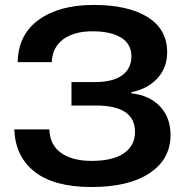

<svg xmlns="http://www.w3.org/2000/svg" viewBox="-20 -750 745 779"><path d="M351.1 8.8Q200.2 8.8 121.1 -52.7Q42 -114.3 38.1 -225.1H180.2Q182.1 -162.1 227.8 -129.6Q273.4 -97.2 352.1 -97.2Q438 -97.2 482.9 -128.4Q527.8 -159.7 527.8 -214.8Q527.8 -321.8 370.1 -321.8H270V-417H363.8Q439 -417 476.1 -444.8Q513.2 -472.7 513.2 -521Q513.2 -571.8 471.2 -597.4Q429.2 -623 355 -623Q280.8 -623 236.8 -590.8Q192.9 -558.6 189.9 -498H51.8Q53.7 -609.4 137.2 -669.7Q220.7 -730 359.9 -730Q499.5 -730 578.9 -680.7Q658.2 -631.3 658.2 -538.1Q658.2 -475.6 619.1 -432.6Q580.1 -389.6 513.2 -376V-371.1Q585.9 -363.8 628.9 -318.6Q671.9 -273.4 671.9 -202.1Q671.9 -104.5 587.4 -47.9Q502.9 8.8 351.1 8.8Z"/></svg>

Font: Lumene Sans Expanded
Style: Bold
Weight: 600
Width: 7
Designer: Deni Anggara
Version: Version 1.003;Glyphs 3.1.2 (3151)